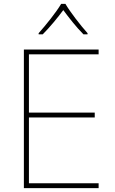

<svg xmlns="http://www.w3.org/2000/svg" viewBox="-20 -1020 590 989"><path d="M317 -1000H295C271 -959 216 -890 179 -849V-843H200C237 -880 278 -930 306 -968C334 -930 373 -880 410 -843H431V-849C394 -890 341 -959 317 -1000ZM488 -51V-76H129V-415H468V-440H129V-740H488V-765H103V-51Z"/></svg>

Font: Noto Sans Tamil UI Thin
Style: Regular
Weight: 100
Designer: Jelle Bosma - Monotype Design Team
Foundry: Monotype Imaging Inc.
Version: Version 2.004